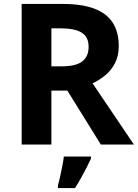

<svg xmlns="http://www.w3.org/2000/svg" viewBox="-20 -734 700 975"><path d="M298 -714Q395 -714 458 -690.5Q521 -667 552 -619.5Q583 -572 583 -500Q583 -451 564.5 -414.5Q546 -378 515.5 -352.5Q485 -327 450 -311L660 0H492L322 -274H241V0H90V-714ZM287 -590H241V-397H290Q365 -397 397.5 -422Q430 -447 430 -496Q430 -530 414.5 -550.5Q399 -571 367.5 -580.5Q336 -590 287 -590ZM442 71Q432 93 419.5 117.5Q407 142 392.5 168Q378 194 361 221H274V208Q280 188 285.5 162Q291 136 296.5 109Q302 82 304 61H442Z"/></svg>

Font: Noto Sans Cham
Style: Regular
Weight: 400
Designer: Monotype Design Team
Foundry: Monotype Imaging Inc.
Version: Version 2.002